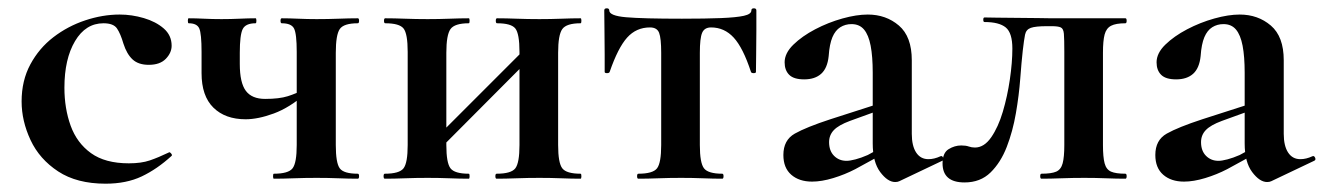

<svg xmlns="http://www.w3.org/2000/svg" viewBox="-20 -430 3185 462"><path d="M234 12Q165 12 120 -17.5Q75 -47 53.5 -93Q32 -139 32 -186Q32 -236 53 -275Q74 -314 108.5 -340.5Q143 -367 185 -381Q227 -395 268 -395Q297 -395 326 -386.5Q355 -378 374 -361.5Q393 -345 393 -320Q393 -303 379 -288.5Q365 -274 338 -274Q313 -274 299 -287Q285 -300 277 -325Q270 -349 261.5 -361.5Q253 -374 229 -374Q186 -374 160.5 -331Q135 -288 135 -219Q135 -169 150 -127.5Q165 -86 199 -61.5Q233 -37 290 -37Q320 -37 340.5 -44Q361 -51 386 -63Q388 -65 391.5 -61Q395 -57 393 -55Q358 -23 321 -5.5Q284 12 234 12Z M694 -81V-305Q694 -349 687.5 -361.5Q681 -374 658 -374Q655 -374 655 -380Q655 -386 658 -386Q675 -386 697.5 -385Q720 -384 742 -384Q769 -384 795 -385Q821 -386 841 -386Q844 -386 844 -380Q844 -374 841 -374Q807 -374 797.5 -360Q788 -346 788 -303V-81Q788 -38 797.5 -25Q807 -12 841 -12Q844 -12 844 -6Q844 0 841 0Q820 0 794.5 -1Q769 -2 742 -2Q714 -2 687 -1Q660 0 639 0Q637 0 637 -6Q637 -12 639 -12Q674 -12 684 -25Q694 -38 694 -81ZM557 -303Q557 -295 557 -288.5Q557 -282 557 -276Q557 -231 571.5 -211.5Q586 -192 618 -192Q652 -192 672.5 -198.5Q693 -205 712 -215L716 -205Q677 -171 639 -157Q601 -143 571 -143Q522 -143 493.5 -171Q465 -199 465 -254V-305Q465 -349 459.5 -361.5Q454 -374 434 -374Q432 -374 432 -380Q432 -386 434 -386Q451 -386 471 -385Q491 -384 513 -384Q535 -384 556.5 -385Q578 -386 595 -386Q597 -386 597 -380Q597 -374 595 -374Q571 -374 564 -360Q557 -346 557 -303Z M1003 -36 985 -54 1256 -325 1274 -308ZM961 -81V-305Q961 -349 951 -361.5Q941 -374 907 -374Q904 -374 904 -380Q904 -386 907 -386Q928 -386 954.5 -385Q981 -384 1009 -384Q1036 -384 1062 -385Q1088 -386 1108 -386Q1110 -386 1110 -380Q1110 -374 1108 -374Q1074 -374 1064 -360Q1054 -346 1054 -303V-81Q1054 -38 1064 -25Q1074 -12 1108 -12Q1110 -12 1110 -6Q1110 0 1108 0Q1087 0 1061.5 -1Q1036 -2 1009 -2Q981 -2 954.5 -1Q928 0 906 0Q903 0 903 -6Q903 -12 906 -12Q941 -12 951 -25Q961 -38 961 -81ZM1230 -81V-305Q1230 -349 1220 -361.5Q1210 -374 1176 -374Q1173 -374 1173 -380Q1173 -386 1176 -386Q1197 -386 1223.5 -385Q1250 -384 1278 -384Q1305 -384 1331 -385Q1357 -386 1377 -386Q1379 -386 1379 -380Q1379 -374 1377 -374Q1343 -374 1333 -360Q1323 -346 1323 -303V-81Q1323 -38 1333 -25Q1343 -12 1377 -12Q1379 -12 1379 -6Q1379 0 1377 0Q1356 0 1330.5 -1Q1305 -2 1278 -2Q1250 -2 1223 -1Q1196 0 1175 0Q1172 0 1172 -6Q1172 -12 1175 -12Q1210 -12 1220 -25Q1230 -38 1230 -81Z M1516 0Q1513 0 1513 -6Q1513 -12 1516 -12Q1551 -12 1561 -25Q1571 -38 1571 -81V-303Q1571 -338 1566 -351Q1561 -364 1544 -364Q1511 -364 1489 -339.5Q1467 -315 1447 -257Q1446 -254 1440.5 -254Q1435 -254 1435 -257Q1435 -271 1435 -299Q1435 -327 1434.5 -357Q1434 -387 1434 -405Q1434 -410 1440 -410Q1446 -410 1446 -405Q1446 -392 1486.5 -388.5Q1527 -385 1621 -385Q1678 -385 1715 -386.5Q1752 -388 1770 -392Q1788 -396 1788 -405Q1788 -410 1794 -410Q1800 -410 1800 -405Q1800 -387 1800 -357Q1800 -327 1799.5 -299Q1799 -271 1799 -257Q1799 -254 1793.5 -254Q1788 -254 1787 -257Q1768 -315 1745.5 -339.5Q1723 -364 1691 -364Q1675 -364 1669.5 -351Q1664 -338 1664 -303V-81Q1664 -38 1674 -25Q1684 -12 1718 -12Q1721 -12 1721 -6Q1721 0 1718 0Q1697 0 1671.5 -1Q1646 -2 1619 -2Q1591 -2 1564.5 -1Q1538 0 1516 0Z M2144 6Q2140 8 2134 8Q2116 8 2098 -16Q2080 -40 2080 -85V-255Q2080 -294 2075 -320Q2070 -346 2059 -359Q2048 -372 2029 -372Q2014 -372 2002 -364.5Q1990 -357 1983 -340.5Q1976 -324 1974 -295Q1971 -266 1956 -252.5Q1941 -239 1915 -239Q1890 -239 1879 -250Q1868 -261 1868 -280Q1868 -302 1889 -322.5Q1910 -343 1941.5 -359.5Q1973 -376 2007 -385.5Q2041 -395 2068 -395Q2112 -395 2143 -368.5Q2174 -342 2174 -285V-108Q2174 -79 2184.5 -63Q2195 -47 2214 -47Q2228 -47 2243 -54Q2247 -56 2249.5 -50.5Q2252 -45 2247 -43ZM1934 7Q1903 7 1884 -9.5Q1865 -26 1865 -57Q1865 -93 1892.5 -108.5Q1920 -124 1978 -143L2090 -179L2094 -164L2025 -139Q1998 -129 1986.5 -117Q1975 -105 1975 -88Q1975 -67 1987 -55Q1999 -43 2017 -43Q2025 -43 2038.5 -46.5Q2052 -50 2068 -57L2123 -87L2124 -70L2038 -23Q2013 -10 1985 -1.5Q1957 7 1934 7Z M2301 9Q2248 9 2248 -37Q2248 -62 2262.5 -71Q2277 -80 2293 -80Q2304 -80 2311 -77.5Q2318 -75 2326 -75Q2348 -75 2365 -99.5Q2382 -124 2393 -161Q2404 -198 2410 -239Q2416 -280 2416 -313Q2416 -351 2400 -364Q2384 -377 2349 -377Q2346 -377 2346 -382.5Q2346 -388 2349 -388Q2357 -388 2379.5 -387.5Q2402 -387 2429 -387Q2456 -387 2478.5 -386.5Q2501 -386 2510 -386H2688Q2691 -386 2691 -380Q2691 -374 2688 -374Q2665 -374 2653.5 -368Q2642 -362 2638 -347Q2634 -332 2634 -303V-81Q2634 -52 2638 -37Q2642 -22 2653.5 -17Q2665 -12 2688 -12Q2691 -12 2691 -6Q2691 0 2688 0Q2667 0 2641.5 -1Q2616 -2 2589 -2Q2561 -2 2534 -1Q2507 0 2486 0Q2483 0 2483 -6Q2483 -12 2486 -12Q2510 -12 2521.5 -17Q2533 -22 2537 -37Q2541 -52 2541 -81V-305Q2541 -336 2540 -348.5Q2539 -361 2532.5 -364Q2526 -367 2511 -367H2499Q2472 -367 2460.5 -363Q2449 -359 2446.5 -346.5Q2444 -334 2441 -308Q2438 -281 2435 -241Q2432 -201 2424.5 -157.5Q2417 -114 2402.5 -76.5Q2388 -39 2363.5 -15Q2339 9 2301 9Z M3039 6Q3035 8 3029 8Q3011 8 2993 -16Q2975 -40 2975 -85V-255Q2975 -294 2970 -320Q2965 -346 2954 -359Q2943 -372 2924 -372Q2909 -372 2897 -364.5Q2885 -357 2878 -340.5Q2871 -324 2869 -295Q2866 -266 2851 -252.5Q2836 -239 2810 -239Q2785 -239 2774 -250Q2763 -261 2763 -280Q2763 -302 2784 -322.5Q2805 -343 2836.5 -359.5Q2868 -376 2902 -385.5Q2936 -395 2963 -395Q3007 -395 3038 -368.5Q3069 -342 3069 -285V-108Q3069 -79 3079.5 -63Q3090 -47 3109 -47Q3123 -47 3138 -54Q3142 -56 3144.5 -50.5Q3147 -45 3142 -43ZM2829 7Q2798 7 2779 -9.5Q2760 -26 2760 -57Q2760 -93 2787.5 -108.5Q2815 -124 2873 -143L2985 -179L2989 -164L2920 -139Q2893 -129 2881.5 -117Q2870 -105 2870 -88Q2870 -67 2882 -55Q2894 -43 2912 -43Q2920 -43 2933.5 -46.5Q2947 -50 2963 -57L3018 -87L3019 -70L2933 -23Q2908 -10 2880 -1.5Q2852 7 2829 7Z"/></svg>

Font: Cormorant
Style: Bold
Weight: 700
Designer: Christian Thalmann (Catharsis Fonts)
Foundry: Catharsis Fonts
Version: Version 4.000